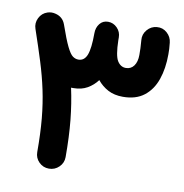

<svg xmlns="http://www.w3.org/2000/svg" viewBox="-80 -725 831 866"><g transform="rotate(10 335.5 -292.0)"><path d="M200.2 64.5Q173.3 64.5 154.5 45.7Q135.7 26.9 135.7 0Q135.7 -85.9 129.4 -153.6Q123 -221.2 110.1 -281.7Q97.2 -342.3 77.4 -405.5Q57.6 -468.8 31.2 -545.9Q22.5 -570.8 34.4 -595.2Q46.4 -619.6 71.8 -627.9Q89.8 -633.8 108.4 -628.9Q142.6 -620.6 154.3 -587.9Q177.2 -522 192.4 -491.2Q207.5 -460.4 219.7 -451.7Q231.9 -442.9 245.6 -442.9Q272.9 -442.9 284.7 -473.1Q296.4 -503.4 296.4 -572.8Q296.4 -598.1 310.5 -616.2Q324.7 -634.3 348.6 -634.3Q373 -634.3 390.6 -616.2Q408.2 -598.1 408.2 -572.8Q408.2 -566.4 408.2 -560.5Q409.7 -489.7 424.3 -466.3Q439 -442.9 462.9 -442.9Q486.3 -442.9 499.8 -461.4Q513.2 -480 513.2 -511.2Q513.2 -528.3 512.7 -542Q512.2 -555.7 510.3 -579.1Q507.8 -605.5 525.6 -626.2Q543.5 -647 569.8 -648.9Q596.2 -651.4 616.2 -633.5Q636.2 -615.7 638.7 -589.4Q640.6 -571.3 641.1 -561.3Q641.6 -551.3 641.6 -536.6Q641.6 -471.7 624 -421.1Q606.4 -370.6 569.1 -341.6Q531.7 -312.5 472.2 -312.5Q433.1 -312.5 404.3 -327.6Q375.5 -342.8 355 -368.2Q336.4 -343.3 309.6 -327.9Q282.7 -312.5 246.6 -312.5Q240.7 -312.5 235.4 -312.5Q250.5 -243.7 258.1 -168.5Q265.6 -93.3 265.6 0Q265.6 26.9 246.3 45.7Q227.1 64.5 200.2 64.5Z"/></g></svg>

Font: Mikhak Bold
Style: Regular
Weight: 700
Designer: Amin Abedi
Version: Version 3.3